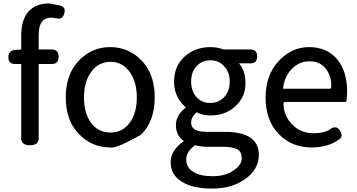

<svg xmlns="http://www.w3.org/2000/svg" viewBox="-20 -804 2061 1108"><path d="M193.4 21.5Q180.7 34.2 152.3 34.2Q124 34.2 112.3 21.5Q102.5 12.7 102.5 -3.9V-434.6H66.4Q47.9 -434.6 38.1 -444.3Q28.3 -454.1 28.3 -474.1Q28.3 -494.1 38.6 -504.4Q48.8 -514.6 66.4 -515.6L102.5 -518.6V-600.6Q102.5 -687.5 142.6 -735.4Q184.6 -784.2 264.6 -784.2Q264.6 -784.2 325.2 -772.5Q337.9 -769.5 345.7 -762.2Q353.5 -754.9 353.5 -742.2Q353.5 -734.4 350.1 -723.1Q346.7 -711.9 338.9 -704.1Q331.1 -696.3 318.4 -696.3Q311.5 -696.3 302.7 -699.2L275.4 -702.1Q245.1 -702.1 227.5 -684.6Q203.1 -660.2 203.1 -599.6V-518.6H280.3Q297.9 -518.6 308.1 -508.3Q318.4 -498 318.4 -476.6Q318.4 -455.1 308.1 -444.8Q297.9 -434.6 280.3 -434.6H203.1V-3.9Q203.1 11.7 193.4 21.5Z M615.2 -532.2Q723.6 -532.2 798.3 -453.6Q873 -375 873 -242.2Q873 -105.5 793.9 -26.4Q662.1 47.9 623 47.9Q619.1 47.9 616.2 46.9Q509.8 46.9 434.6 -31.2Q359.4 -109.4 359.4 -242.2Q359.4 -375 434.6 -453.6Q509.8 -532.2 615.2 -532.2ZM617.2 -39.1Q685.5 -39.1 727.5 -94.2Q769.5 -149.4 769.5 -241.7Q769.5 -334 726.6 -391.6Q684.6 -447.3 617.2 -447.3Q549.8 -447.3 507.3 -390.6Q464.8 -334 464.8 -241.7Q464.8 -149.4 506.3 -94.2Q547.9 -39.1 617.2 -39.1Z M1114.3 -156.2Q1083 -127.9 1083 -96.7Q1083 -76.2 1095.7 -63.5Q1116.2 -43 1172.9 -43H1279.3Q1394.5 -43 1441.4 3.9Q1473.6 36.1 1473.6 89.8Q1473.6 89.8 1473.6 90.8Q1473.6 171.9 1396.5 228Q1319.3 284.2 1205.1 284.2Q1090.8 284.2 1028.3 244.1Q964.8 204.1 964.8 131.8Q964.8 62.5 1041 10.7Q995.1 -23.4 995.1 -81.5Q995.1 -139.6 1052.7 -183.6Q984.4 -244.1 984.4 -331.1Q984.4 -422.9 1045.4 -477.5Q1106.4 -532.2 1194.3 -532.2Q1232.4 -532.2 1270.5 -518.6H1425.8Q1444.3 -518.6 1454.1 -508.8Q1463.9 -499 1463.9 -478.5Q1463.9 -458 1454.1 -448.2Q1444.3 -438.5 1425.8 -438.5H1359.4Q1396.5 -395.5 1396.5 -322.3Q1396.5 -244.1 1337.9 -190.4Q1281.2 -137.7 1194.3 -137.7Q1152.3 -137.7 1114.3 -156.2ZM1272.5 -422.9Q1241.2 -456.1 1194.3 -456.1Q1146.5 -456.1 1115.2 -422.9Q1083 -389.6 1083 -333.5Q1083 -277.3 1115.2 -242.2Q1146.5 -210 1190.4 -210Q1192.4 -210 1193.4 -210Q1240.2 -210 1272.5 -242.2Q1305.7 -277.3 1305.7 -333Q1305.7 -388.7 1272.5 -422.9ZM1105.5 34.2Q1054.7 71.3 1054.7 116.2Q1054.7 162.1 1094.7 187.5Q1134.8 212.9 1207.5 212.9Q1280.3 212.9 1328.1 179.7Q1375 147.5 1375 109.4Q1375 72.3 1349.6 57.6Q1323.2 43.9 1268.6 43H1174.8Q1140.6 43 1105.5 34.2Z M1586.9 -450.2Q1662.1 -532.2 1762.7 -532.2Q1866.2 -532.2 1925.8 -461.9Q1983.4 -392.6 1983.4 -272.5Q1983.4 -272.5 1979.5 -220.7Q1979.5 -218.8 1978 -217.3Q1976.6 -215.8 1974.6 -215.8H1627.9Q1621.1 -215.8 1618.7 -213.4Q1616.2 -210.9 1616.2 -208Q1616.2 -205.1 1616.2 -204.1Q1616.2 -203.1 1616.2 -203.1Q1617.2 -135.7 1666 -85.9Q1713.9 -36.1 1786.1 -35.2Q1859.4 -35.2 1892.6 -63.5Q1892.6 -63.5 1893.6 -64.5Q1904.3 -69.3 1913.1 -69.3Q1932.6 -69.3 1944.3 -45.9Q1951.2 -34.2 1951.2 -23.4Q1951.2 -12.7 1943.4 -3.9Q1937.5 0 1931.6 3.9Q1871.1 46.9 1777.3 46.9Q1663.1 46.9 1587.9 -31.2Q1512.7 -109.4 1512.7 -239.7Q1512.7 -370.1 1586.9 -450.2ZM1891.6 -305.7V-312.5Q1891.6 -368.2 1859.4 -408.2Q1826.2 -450.2 1766.6 -450.2Q1706.1 -450.2 1664.1 -406.2Q1621.1 -363.3 1613.3 -292H1879.9Q1886.7 -292 1889.2 -294.4Q1891.6 -296.9 1891.6 -302.7Z"/></svg>

Font: TaiwanPearl
Style: Regular
Weight: 400
Version: Version 2.102